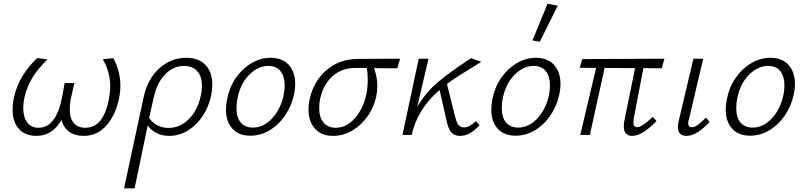

<svg xmlns="http://www.w3.org/2000/svg" viewBox="-20 -731 4362 1040"><path d="M632 -267Q632 -229 624 -194Q606 -108 556.5 -51.5Q507 5 434 5Q385 5 354 -18Q323 -41 313 -82Q265 5 178 5Q116 5 82 -33Q48 -71 48 -138Q48 -170 57 -209Q83 -323 182 -417L237 -409Q137 -314 113 -205Q106 -174 106 -145Q106 -96 127.5 -67.5Q149 -39 189 -39Q288 -39 319 -219L330 -281H383L368 -216Q358 -175 358 -140Q358 -88 380.5 -63.5Q403 -39 442 -39Q494 -39 525 -80Q556 -121 569 -190Q577 -232 577 -263Q577 -341 537 -410L594 -416Q632 -345 632 -267Z M1130 -272Q1130 -245 1124 -215Q1111 -152 1077.5 -102Q1044 -52 997 -23.5Q950 5 897 5Q859 5 828.5 -10Q798 -25 780 -51Q752 80 709 289H652L757 -200Q778 -302 842 -360Q906 -418 989 -418Q1056 -418 1093 -379Q1130 -340 1130 -272ZM1074 -266Q1074 -317 1048.5 -345.5Q1023 -374 977 -374Q919 -374 874.5 -328.5Q830 -283 812 -200L796 -129L788 -92Q805 -66 832.5 -52Q860 -38 892 -38Q956 -38 1004 -87Q1052 -136 1068 -215Q1074 -242 1074 -266Z M1204 -137Q1204 -163 1210 -193Q1222 -257 1257 -308Q1292 -359 1341.5 -388.5Q1391 -418 1446 -418Q1509 -418 1544 -379.5Q1579 -341 1579 -276Q1579 -251 1573 -221Q1560 -159 1525.5 -107.5Q1491 -56 1441.5 -26Q1392 4 1336 4Q1273 4 1238.5 -34.5Q1204 -73 1204 -137ZM1517 -219Q1522 -242 1522 -269Q1522 -317 1499.5 -345.5Q1477 -374 1434 -374Q1377 -374 1329 -325Q1281 -276 1266 -196Q1261 -174 1261 -145Q1261 -95 1284 -67.5Q1307 -40 1350 -40Q1409 -40 1455.5 -91.5Q1502 -143 1517 -219Z M2132 -361Q2090 -362 2006 -362Q2024 -313 2024 -266Q2024 -240 2018 -208Q2006 -152 1972.5 -103Q1939 -54 1889.5 -24.5Q1840 5 1784 5Q1721 5 1686 -34Q1651 -73 1651 -138Q1651 -165 1657 -193Q1678 -290 1747.5 -350.5Q1817 -411 1918 -412L2147 -413ZM1972 -300Q1972 -335 1967 -363H1906Q1831 -363 1781 -318Q1731 -273 1714 -196Q1709 -174 1709 -145Q1709 -95 1732.5 -67Q1756 -39 1798 -39Q1857 -39 1902.5 -91Q1948 -143 1964 -219Q1972 -256 1972 -300Z M2558 -75 2578 -52Q2549 -23 2524.5 -9Q2500 5 2471 5Q2440 5 2423 -16Q2406 -37 2396 -90L2361 -244Q2240 -139 2210 0H2160L2248 -413H2301L2240 -152Q2285 -229 2348.5 -283Q2412 -337 2509 -401L2532 -416L2587 -396Q2539 -366 2526 -358Q2444 -309 2401 -276L2444 -104Q2452 -69 2463 -55Q2474 -41 2494 -41Q2522 -41 2558 -75Z M2864 -512 2946 -711 3001 -700 2904 -505ZM2641 -137Q2641 -163 2647 -193Q2659 -257 2694 -308Q2729 -359 2778.5 -388.5Q2828 -418 2883 -418Q2946 -418 2981 -379.5Q3016 -341 3016 -276Q3016 -251 3010 -221Q2997 -159 2962.5 -107.5Q2928 -56 2878.5 -26Q2829 4 2773 4Q2710 4 2675.5 -34.5Q2641 -73 2641 -137ZM2954 -219Q2959 -242 2959 -269Q2959 -317 2936.5 -345.5Q2914 -374 2871 -374Q2814 -374 2766 -325Q2718 -276 2703 -196Q2698 -174 2698 -145Q2698 -95 2721 -67.5Q2744 -40 2787 -40Q2846 -40 2892.5 -91.5Q2939 -143 2954 -219Z M3413 -90Q3411 -76 3411 -70Q3411 -42 3431 -42Q3458 -42 3516 -98L3536 -75Q3498 -36 3465.5 -15.5Q3433 5 3404 5Q3359 5 3359 -47Q3359 -67 3364 -87L3420 -362L3255 -363L3175 0H3123L3209 -363L3120 -364L3134 -411L3579 -413L3564 -361L3465 -362Z M3652 -43Q3652 -55 3655 -70L3736 -413H3789L3711 -82Q3708 -72 3708 -63Q3708 -42 3728 -42Q3743 -42 3760 -54.5Q3777 -67 3804 -94L3824 -70Q3752 5 3700 5Q3652 5 3652 -43Z M3911 -137Q3911 -163 3917 -193Q3929 -257 3964 -308Q3999 -359 4048.5 -388.5Q4098 -418 4153 -418Q4216 -418 4251 -379.5Q4286 -341 4286 -276Q4286 -251 4280 -221Q4267 -159 4232.5 -107.5Q4198 -56 4148.5 -26Q4099 4 4043 4Q3980 4 3945.5 -34.5Q3911 -73 3911 -137ZM4224 -219Q4229 -242 4229 -269Q4229 -317 4206.5 -345.5Q4184 -374 4141 -374Q4084 -374 4036 -325Q3988 -276 3973 -196Q3968 -174 3968 -145Q3968 -95 3991 -67.5Q4014 -40 4057 -40Q4116 -40 4162.5 -91.5Q4209 -143 4224 -219Z"/></svg>

Font: Ysabeau Infant Semilight
Style: Italic
Weight: 300
Italic angle: -12°
Designer: Christian Thalmann (Catharsis Fonts)
Version: Version 0.003